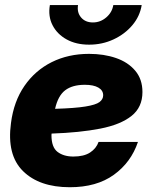

<svg xmlns="http://www.w3.org/2000/svg" viewBox="-20 -745 615 776"><path d="M262.2 11.7Q139.2 11.7 73 -53.5Q6.8 -118.7 24.4 -248Q35.6 -335 78.6 -397.5Q121.6 -460 188.7 -493.7Q255.9 -527.3 339.8 -527.3Q399.9 -527.3 448.7 -510.5Q497.6 -493.7 526.6 -459.2Q555.7 -424.8 555.7 -373Q555.7 -311.5 511.5 -276.4Q467.3 -241.2 385 -225.1Q302.7 -209 188.5 -205.1Q188 -201.7 188 -198.7Q188 -149.9 212.6 -131.1Q237.3 -112.3 276.4 -112.3Q319.3 -112.3 344.2 -128.7Q369.1 -145 378.4 -171.4H537.6Q509.8 -88.9 440.2 -38.6Q370.6 11.7 262.2 11.7ZM202.6 -305.2Q283.2 -307.6 325.2 -314.5Q367.2 -321.3 382.1 -332.5Q397 -343.8 397 -359.9Q397 -379.9 377.4 -391.1Q357.9 -402.3 322.8 -402.3Q272.5 -402.3 243.4 -380.1Q214.4 -357.9 202.6 -305.2ZM340.3 -564.5Q287.6 -564.5 249.3 -585.7Q210.9 -606.9 192.4 -643.1Q173.8 -679.2 181.6 -724.6H295.4Q290.5 -694.8 307.6 -674.6Q324.7 -654.3 355.5 -654.3Q385.7 -654.3 409.4 -674.6Q433.1 -694.8 438 -724.6H552.7Q545.4 -679.2 514.9 -643.1Q484.4 -606.9 438.7 -585.7Q393.1 -564.5 340.3 -564.5Z"/></svg>

Font: Inter Display Extra Bold
Style: Italic
Weight: 800
Italic angle: -9.39999°
Designer: Rasmus Andersson
Foundry: rsms
Version: Version 4.000;git-4fc901f